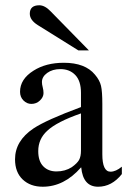

<svg xmlns="http://www.w3.org/2000/svg" viewBox="-20 -698 484 728"><path d="M317 -507H277L123 -603Q93 -622 93 -646Q93 -678 129 -678Q150 -678 172 -655ZM442 -66V-38Q404 10 352 10Q295 10 288 -63H287Q223 10 142 10Q95 10 66 -17.5Q37 -45 37 -94Q37 -164 107 -211Q155 -243 287 -292V-346Q287 -391 265.5 -413.5Q244 -436 209 -436Q179 -436 159 -421.5Q139 -407 139 -387Q139 -378 142 -367Q145 -356 145 -345Q145 -330 131.5 -317Q118 -304 99 -304Q82 -304 69 -317Q56 -330 56 -350Q56 -398 107 -430Q154 -460 222 -460Q303 -460 340 -415Q358 -394 363 -372.5Q368 -351 368 -304V-113Q368 -47 399 -47Q419 -47 442 -66ZM287 -127V-268Q195 -236 159 -202Q125 -171 125 -125Q125 -87 144 -67.5Q163 -48 194 -48Q227 -48 252 -64Q273 -79 280 -92Q287 -105 287 -127Z"/></svg>

Font: STIX Math
Style: Regular
Weight: 400
Designer: MicroPress Inc., with final additions and corrections provided by Coen Hoffman, Elsevier (retired)
Version: Version 1.1.1